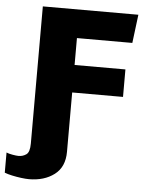

<svg xmlns="http://www.w3.org/2000/svg" viewBox="-113 -733 731 967"><g transform="rotate(5 253.0 -249.5)"><path d="M70 187Q54 187 30.5 184Q7 181 -16 176Q-39 171 -54 165V63Q-43 68 -23 71.5Q-3 75 8 75Q29 75 46.5 63Q64 51 64 7V-686H547L529 -542H249V-406H506V-267H249V33Q249 110 198 148.5Q147 187 70 187Z"/></g></svg>

Font: Chivo Medium ExtraBold
Style: Regular
Weight: 800
Version: Version 2.002